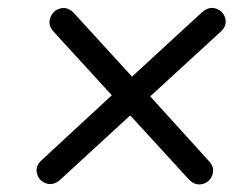

<svg xmlns="http://www.w3.org/2000/svg" viewBox="-20 -587 640 493"><path d="M86.5 -175.3 267.1 -342.4 117.3 -506Q102.4 -522.6 109.2 -541.5Q116 -560.5 135.3 -565.4Q154.6 -570.2 170.8 -552.3L319 -390.3L498.2 -555Q516.1 -571.2 534.7 -564.9Q553.3 -558.6 558.4 -539.8Q563.4 -520.9 546.8 -505.7L365.7 -339.6L517.1 -172.7Q532 -156.2 525.2 -137.5Q518.4 -118.9 499.1 -114.3Q479.8 -109.8 463.6 -127.7L314.4 -290.7L135.2 -126Q117.3 -109.8 98.7 -116.1Q80 -122.4 75 -141.2Q70 -160.1 86.5 -175.3Z"/></svg>

Font: SN Pro Thin
Style: Italic
Weight: 200
Italic angle: -9°
Designer: Tobias Whetton
Foundry: Supernotes
Version: Version 1.003;Glyphs 3.3 (3324)